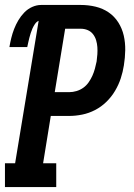

<svg xmlns="http://www.w3.org/2000/svg" viewBox="-22 -755 542 775"><path d="M-2 0V-96H39L134 -671Q125 -667 119 -658Q113 -649 109 -640Q105 -631 102 -621.5Q99 -612 96.5 -602.5Q94 -593 92 -583.5Q90 -574 88 -565H16Q19 -583 23.5 -601.5Q28 -620 35 -638Q42 -656 52 -673Q62 -690 76 -704.5Q90 -719 108 -727Q126 -735 144 -735H304Q335 -735 364 -728Q393 -721 416.5 -705Q440 -689 455.5 -664.5Q471 -640 477.5 -611.5Q484 -583 483.5 -552.5Q483 -522 478 -491Q474 -465 465.5 -439Q457 -413 442.5 -388.5Q428 -364 407.5 -344Q387 -324 362 -311Q337 -298 310 -292.5Q283 -287 257 -287H183L152 -96H205V0ZM199 -383H257Q272 -383 287 -387.5Q302 -392 314.5 -401Q327 -410 336 -423Q345 -436 351 -449.5Q357 -463 361 -477.5Q365 -492 368 -507Q370 -521 371 -536Q372 -551 371 -565Q370 -579 366 -592.5Q362 -606 353.5 -617Q345 -628 332 -633.5Q319 -639 304 -639H241Z"/></svg>

Font: Iosevka Curly Slab
Style: Bold Italic
Weight: 700
Italic angle: -9°
Monospace: yes
Designer: Belleve Invis
Foundry: Belleve Invis
Version: Version 22.1.2; ttfautohint (v1.8.4)